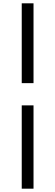

<svg xmlns="http://www.w3.org/2000/svg" viewBox="-20 -858 332 1157"><path d="M182 279V-223H111V279ZM182 -357V-838H111V-357Z"/></svg>

Font: AllPunType Bold
Style: Regular
Weight: 700
Version: 1.0